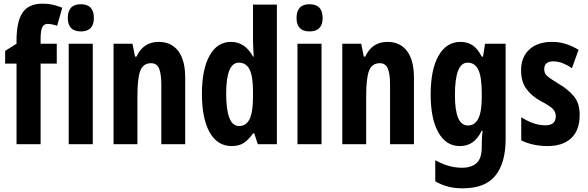

<svg xmlns="http://www.w3.org/2000/svg" viewBox="-20 -785 3202 1045"><path d="M289 -439H201V0H70V-439H8V-508L70 -547V-564Q70 -668 103 -716.5Q136 -765 212 -765Q241 -765 264.5 -760Q288 -755 319 -743L291 -645Q277 -649 264.5 -652Q252 -655 240 -655Q219 -655 210 -636.5Q201 -618 201 -573V-547H289Z M420 -762Q491 -762 491 -687Q491 -614 420 -614Q349 -614 349 -687Q349 -762 420 -762ZM485 -547V0H354V-547Z M844 -557Q913 -557 950.5 -507Q988 -457 988 -362V0H858V-324Q858 -382 846 -411.5Q834 -441 802 -441Q760 -441 744 -401Q728 -361 728 -263V0H598V-547H701L715 -477H723Q760 -557 844 -557Z M1241 10Q1163 10 1121 -65Q1079 -140 1079 -274Q1079 -407 1120.5 -482Q1162 -557 1237 -557Q1314 -557 1357 -477H1361Q1359 -508 1358 -531Q1357 -554 1357 -570V-760H1487V0H1383L1364 -59H1357Q1332 -23 1306 -6.5Q1280 10 1241 10ZM1281 -99Q1320 -99 1338.5 -137Q1357 -175 1357 -257V-288Q1357 -369 1338.5 -406.5Q1320 -444 1280 -444Q1211 -444 1211 -275Q1211 -99 1281 -99Z M1665 -762Q1736 -762 1736 -687Q1736 -614 1665 -614Q1594 -614 1594 -687Q1594 -762 1665 -762ZM1730 -547V0H1599V-547Z M2089 -557Q2158 -557 2195.5 -507Q2233 -457 2233 -362V0H2103V-324Q2103 -382 2091 -411.5Q2079 -441 2047 -441Q2005 -441 1989 -401Q1973 -361 1973 -263V0H1843V-547H1946L1960 -477H1968Q2005 -557 2089 -557Z M2486 -557Q2524 -557 2551.5 -539Q2579 -521 2602 -477H2609L2620 -547H2732V-28Q2732 101 2676.5 170.5Q2621 240 2498 240Q2454 240 2418 230.5Q2382 221 2349 202V87Q2389 109 2424.5 118.5Q2460 128 2494 128Q2545 128 2573.5 103Q2602 78 2602 16V7Q2602 -10 2603 -32Q2604 -54 2607 -73H2602Q2580 -30 2551.5 -10Q2523 10 2482 10Q2408 10 2366 -64Q2324 -138 2324 -270Q2324 -407 2367 -482Q2410 -557 2486 -557ZM2525 -444Q2456 -444 2456 -268Q2456 -184 2473.5 -143Q2491 -102 2527 -102Q2602 -102 2602 -252V-279Q2602 -366 2583.5 -405Q2565 -444 2525 -444Z M3135 -160Q3135 -76 3089 -33Q3043 10 2960 10Q2880 10 2817 -21V-147Q2844 -129 2878.5 -116Q2913 -103 2949 -103Q3005 -103 3005 -153Q3005 -174 2990 -191Q2975 -208 2923 -235Q2872 -263 2844 -302.5Q2816 -342 2816 -402Q2816 -474 2861 -515.5Q2906 -557 2984 -557Q3024 -557 3059 -546Q3094 -535 3129 -514L3093 -414Q3070 -430 3044 -440.5Q3018 -451 2991 -451Q2942 -451 2942 -408Q2942 -394 2948 -383.5Q2954 -373 2971 -361Q2988 -349 3022 -328Q3072 -299 3103.5 -261Q3135 -223 3135 -160Z"/></svg>

Font: Noto Sans Lao ExtraCondensed
Style: Bold
Weight: 700
Width: 2
Designer: Monotype Design Team
Foundry: Monotype Imaging Inc.
Version: Version 2.003; ttfautohint (v1.8.4.7-5d5b)